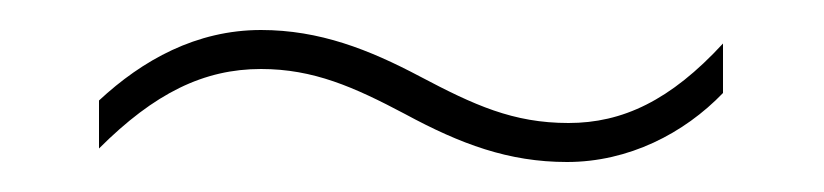

<svg xmlns="http://www.w3.org/2000/svg" viewBox="-20 -417 549 128"><path d="M250 -341C287 -321 319 -309 358 -309C399 -309 436 -328 462 -355V-388C427 -350 395 -335 359 -335C322 -335 296 -347 260 -366C226 -384 193 -397 154 -397C111 -397 75 -377 46 -350V-318C83 -355 116 -371 154 -371C189 -371 216 -359 250 -341Z"/></svg>

Font: Noto Sans Sinhala SemiCondensed Thin
Style: Regular
Weight: 100
Width: 4
Designer: Jelle Bosma - Monotype Design Team
Foundry: Monotype Imaging Inc.
Version: Version 2.006